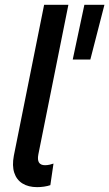

<svg xmlns="http://www.w3.org/2000/svg" viewBox="-20 -772 455 799"><path d="M134.8 6.8Q98.1 6.8 73.5 -8.5Q48.8 -23.9 39.3 -53.2Q29.8 -82.5 37.6 -124L163.6 -752H264.6L139.6 -129.4Q130.9 -84.5 167.5 -84.5Q177.2 -84.5 187.5 -86.9Q197.8 -89.4 202.6 -91.3L189.5 -1.5Q178.2 2.4 163.6 4.6Q148.9 6.8 134.8 6.8ZM282.7 -524.4 331.1 -752H414.6L356 -524.4Z"/></svg>

Font: Reddit Sans Medium
Style: Italic
Weight: 500
Italic angle: -11.25°
Designer: Stephen Hutchings
Version: Version 1.013